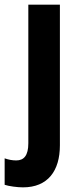

<svg xmlns="http://www.w3.org/2000/svg" viewBox="-59 -567 341 827"><path d="M40 240C147 240 199 169 199 59V-547H63V50C63 103 44 124 11 124C-6 124 -22 121 -39 115V229C-21 235 15 240 40 240Z"/></svg>

Font: Noto Sans Devanagari UI Condensed
Style: Bold
Weight: 700
Width: 3
Designer: Jelle Bosma - Monotype Design Team
Foundry: Monotype Imaging Inc.
Version: Version 2.004